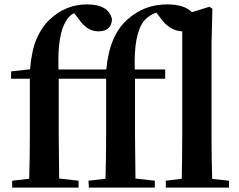

<svg xmlns="http://www.w3.org/2000/svg" viewBox="-20 -850 1083 870"><path d="M941.4 -39.1 1017.6 -31.2V0H731.4V-31.2L803.7 -40Q805.7 -167 805.7 -235.4V-708Q747.1 -710 704.1 -772.5L688.5 -793Q655.3 -781.2 633.8 -756.8Q585 -697.3 590.8 -535.2H728.5V-493.2H591.8V-235.4Q591.8 -171.9 593.8 -41L681.6 -31.2V0H382.8L380.9 -31.2L458 -40Q460.9 -136.7 460.9 -235.4V-493.2H246.1V-235.4Q246.1 -171.9 248 -41L335.9 -31.2V0H35.2V-31.2L112.3 -40Q115.2 -136.7 115.2 -235.4V-493.2H30.3V-526.4L116.2 -536.1Q123 -620.1 145 -672.4Q167 -724.6 204.1 -760.7Q277.3 -830.1 374 -830.1Q471.7 -830.1 487.3 -763.7Q487.3 -738.3 471.7 -723.1Q456.1 -708 425.8 -708Q374 -708 336.9 -763.7L315.4 -791Q293 -778.3 280.3 -756.8Q239.3 -693.4 245.1 -535.2H454.1L461.9 -536.1Q475.6 -690.4 558.6 -762.7Q633.8 -830.1 737.3 -830.1Q814.5 -830.1 849.6 -794.9L928.7 -819.3L942.4 -810.5L938.5 -651.4V-235.4Q938.5 -135.7 941.4 -39.1Z"/></svg>

Font: GenYoMin TW TTF Bold
Style: Regular
Weight: 700
Version: Version 1.300